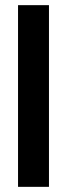

<svg xmlns="http://www.w3.org/2000/svg" viewBox="-20 -725 261 745"><path d="M50 0V-705H170V0Z"/></svg>

Font: DM Sans 9pt 36pt SemiBold
Style: Regular
Weight: 600
Version: Version 4.004;gftools[0.9.30]